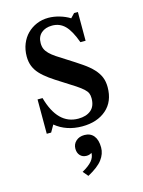

<svg xmlns="http://www.w3.org/2000/svg" viewBox="-119 -610 692 929"><g transform="rotate(-15 227.0 -145.5)"><path d="M86 0H64V-172H89Q128 -31 231 -31Q271 -31 294.5 -50.5Q318 -70 318 -110Q318 -125 313.5 -135.5Q309 -146 296.5 -157.5Q284 -169 261.5 -184Q239 -199 202 -222Q168 -243 143 -261Q118 -279 101 -297.5Q84 -316 75.5 -337.5Q67 -359 67 -386Q67 -420 78.5 -448.5Q90 -477 110 -497Q130 -517 157 -528.5Q184 -540 216 -540Q243 -540 272 -531.5Q301 -523 323 -509L343 -530H362V-386H336Q314 -447 288 -473Q262 -499 224 -499Q190 -499 169.5 -481Q149 -463 149 -431Q149 -414 154.5 -401.5Q160 -389 172 -377Q184 -365 202.5 -352.5Q221 -340 247 -324Q290 -297 320.5 -276Q351 -255 370 -234.5Q389 -214 398 -192Q407 -170 407 -142Q407 -70 361 -30Q315 10 240 10Q161 10 106 -35ZM184 223Q218 204 233.5 185.5Q249 167 249 145Q238 153 223 153Q203 153 191 140Q179 127 179 106Q179 83 195.5 68Q212 53 238 53Q268 53 284.5 73.5Q301 94 301 132Q301 164 279.5 192.5Q258 221 206 249Z"/></g></svg>

Font: SVN-Libre Baskerville
Style: Regular
Weight: 400
Designer: Pablo Impallari, Rodrigo Fuenzalida
Foundry: Pablo Impallari, Rodrigo Fuenzalida
Version: Version 1.000; ttfautohint (v1.8.4)